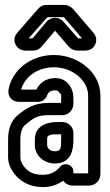

<svg xmlns="http://www.w3.org/2000/svg" viewBox="-20 -731 447 782"><path d="M279 -308V-328C279 -347 277 -368 257 -391C244 -406 225 -413 204 -413C166 -413 140 -391 128 -366H66C79 -413 127 -457 200 -457C274 -457 339 -404 339 -341V-25H279V-32C279 -59 246 -72 227 -54C209 -33 189 -19 154 -19C113 -19 89 -33 71 -63C62 -78 63 -86 63 -109V-163C63 -194 71 -213 83 -223C119 -252 131 -262 181 -262H234C259 -262 279 -283 279 -308ZM276 25H342C368 25 389 4 389 -22V-341C389 -440 294 -507 200 -507C100 -507 28 -441 15 -367C13 -357 14 -343 22 -333C32 -319 48 -316 60 -316H134C153 -316 166 -327 172 -343C176 -354 185 -363 204 -363C213 -363 216 -361 219 -357C233 -342 229 -349 229 -328V-312H181C119 -312 88 -291 51 -261C23 -237 13 -202 13 -163V-109C13 -92 10 -67 29 -37C55 6 99 31 154 31C188 31 215 21 237 5C245 16 260 25 276 25ZM234 -234H213C166 -234 122 -215 122 -164V-140C122 -96 161 -65 203 -65C276 -65 279 -132 279 -163V-189C279 -214 259 -234 234 -234ZM213 -184H229V-163C229 -126 228 -115 203 -115C183 -115 172 -128 172 -140V-164C172 -175 174 -184 213 -184ZM240 -641C222 -664 187 -664 168 -641L114 -576C113 -575 111 -575 111 -575H97L172 -660C173 -660 173 -661 173 -661H240C241 -661 241 -660 241 -660L314 -575H298C297 -575 297 -576 297 -576ZM204 -606 261 -540C269 -531 282 -525 296 -525H328C367 -525 385 -569 361 -597L277 -695C268 -704 256 -711 242 -711H171C157 -711 146 -707 136 -696L50 -597C24 -567 47 -525 83 -525H114C131 -525 142 -532 150 -542Z"/></svg>

Font: DIN Rundschrift
Style: MittelKont
Weight: 400
Version: Version 1.027